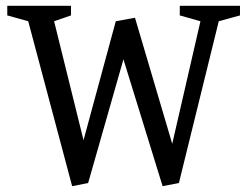

<svg xmlns="http://www.w3.org/2000/svg" viewBox="-20 -631 850 660"><path d="M228 9 77 -558 5 -578V-611H224V-578L166 -558L280 -97H253L378 -558L444 -570L585 -93H562L669 -558L598 -578V-611H805V-578L732 -558L595 -2L539 9L396 -454H412L283 -2Z"/></svg>

Font: Manuale
Style: Regular
Weight: 400
Designer: Eduardo Tunni / Pablo Cosgaya
Foundry: Eduardo Tunni / Pablo Cosgaya
Version: Version 1.002